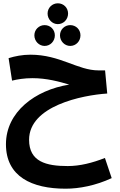

<svg xmlns="http://www.w3.org/2000/svg" viewBox="-20 -871 727 1162"><path d="M330 -725C365 -725 392 -754 392 -789C392 -824 365 -851 330 -851C296 -851 268 -824 268 -789C268 -754 296 -725 330 -725ZM250 -593C285 -593 312 -622 312 -657C312 -692 285 -719 250 -719C216 -719 188 -692 188 -657C188 -622 216 -593 250 -593ZM405 -593C440 -593 467 -622 467 -657C467 -692 440 -719 405 -719C371 -719 343 -692 343 -657C343 -622 371 -593 405 -593ZM377 271C460 271 559 252 656 207L615 85C539 115 463 134 390 134C260 134 156 108 156 -25C156 -230 477 -295 629 -305L616 -445H576C450 -445 344 -540 164 -540C116 -540 70 -531 32 -519L53 -383C85 -391 128 -398 176 -398C262 -398 339 -377 399 -359C192 -326 16 -193 16 2C16 198 173 271 377 271Z"/></svg>

Font: Noto Sans Arabic UI
Style: Bold
Weight: 700
Designer: Monotype Design Team, Nadine Chahine and Nizar Qandah
Foundry: Monotype Imaging Inc.
Version: Version 2.010